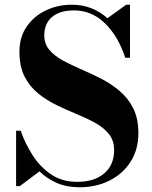

<svg xmlns="http://www.w3.org/2000/svg" viewBox="-20 -780 645 815"><path d="M64.2 10H48.3V-225.1H67.9Q85.7 -173.1 117.1 -123.2Q148.4 -73.2 195.6 -40.6Q242.7 -8.1 308.1 -8.1Q380.1 -8.1 422.2 -43.8Q464.4 -79.6 464.4 -142.6Q464.4 -183.3 442.6 -210.7Q420.9 -238 385 -257.9Q349.1 -277.8 306.3 -295.4Q263.4 -313 220.6 -333.7Q177.7 -354.5 141.8 -383.5Q106 -412.6 84.2 -455.2Q62.5 -497.8 62.5 -560.1Q62.5 -622.6 93.5 -667.4Q124.5 -712.2 175.2 -736.1Q225.8 -760 284.7 -760Q329.6 -760 367.4 -745.2Q405.3 -730.5 436 -702.6L515.6 -760H531.7V-534.9H511.7Q481.7 -626.5 425.4 -681.2Q369.1 -735.8 294.4 -735.8Q233.6 -735.8 200.8 -707.9Q168 -679.9 168 -629.9Q168 -593.5 189.6 -568.1Q211.2 -542.7 246.8 -523.3Q282.5 -503.9 325.1 -485.6Q367.7 -467.3 410.3 -445.4Q452.9 -423.6 488.5 -393.3Q524.2 -363 545.8 -319.7Q567.4 -276.4 567.4 -214.8Q567.4 -145 534.3 -93.4Q501.2 -41.7 444.6 -13.4Q387.9 14.9 317.4 14.9Q262.9 14.9 220.9 -3.5Q179 -22 147.5 -52.5Z"/></svg>

Font: Bodoni* 11
Style: Bold
Weight: 700
Version: Version 2.000; ttfautohint (v1.8.1)